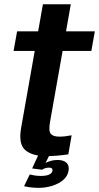

<svg xmlns="http://www.w3.org/2000/svg" viewBox="-20 -746 478 926"><path d="M203.5 7Q136.5 7 102.2 -21.8Q68 -50.5 82 -130L147.5 -500.5H45.5L62.5 -595H164L187 -725.5H321.5L298.5 -595H437.5L420.5 -500.5H282L221.5 -159Q213.5 -114 225 -100.5Q236.5 -87 266 -87Q292.5 -87 325.5 -93.5L309.5 -1.5Q250.5 7 203.5 7ZM167 160Q129.5 160 96 152L123.5 95.5Q132.5 98 146.8 100.2Q161 102.5 177 102.5Q228 102.5 233 77.5Q235.5 62.5 215.5 62.5Q198 62.5 183 72.5L135 66.5L165.5 0H219.5L199.5 40Q210 34 225.2 29.8Q240.5 25.5 258 25.5Q286 25.5 300.5 38.8Q315 52 310.5 78Q306 104.5 284 122.8Q262 141 230.8 150.5Q199.5 160 167 160Z"/></svg>

Font: Anybody SemiBold
Style: Italic
Weight: 600
Italic angle: -10°
Designer: Tyler Finck
Foundry: Etcetera Type Company
Version: Version 1.010; ttfautohint (v1.8.3) -l 8 -r 50 -G 200 -x 14 